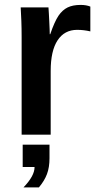

<svg xmlns="http://www.w3.org/2000/svg" viewBox="-20 -559 411 797"><path d="M190.4 -264.6V0H69.8V-404.8Q69.8 -442.9 68.6 -472.4Q67.4 -502 65.9 -528.3H181.2Q182.1 -518.1 182.9 -502Q183.6 -485.8 184.6 -468.8Q185.5 -451.7 186 -437.5Q186.5 -423.3 186.5 -417H188.5Q206.5 -469.7 223.1 -494.1Q239.3 -517.6 260.7 -528.1Q282.2 -538.6 314.5 -538.6Q338.4 -538.6 355 -531.7V-428.7Q327.6 -435.1 300.3 -435.1Q247.6 -435.1 219 -391.6Q190.4 -348.1 190.4 -264.6ZM185.5 97.7Q185.5 135.7 175 163.6Q164.6 191.4 141.6 218.8H77.6Q100.6 194.8 112.1 173.8Q123.5 152.8 123.5 134.3H74.2V41.5H185.5Z"/></svg>

Font: Arimo SemiBold
Style: Regular
Weight: 600
Designer: Steve Matteson
Foundry: Monotype Imaging Inc.
Version: Version 1.33